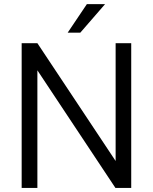

<svg xmlns="http://www.w3.org/2000/svg" viewBox="-20 -923 752 943"><path d="M547.9 -710.9V-132.3L163.6 -710.9H86.4V0H163.6V-577.6L546.9 0H624.5V-710.9ZM374.5 -762.7 496.1 -902.8H406.7L312.5 -762.7Z"/></svg>

Font: Vazirmatn Light
Style: Regular
Weight: 300
Designer: Saber Rastikerdar
Foundry: Saber Rastikerdar
Version: Version 33.003